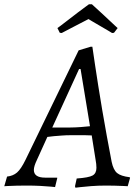

<svg xmlns="http://www.w3.org/2000/svg" viewBox="-63 -866 639 896"><path d="M458 -111Q466 -73 483.5 -58.5Q501 -44 542 -39L544 -36L533 3Q533 3 514.5 2Q496 1 472 0.5Q448 0 432 0Q396 0 363 2.5Q330 5 309.5 7.5Q289 10 289 10L287 3L295 -33Q351 -37 369 -47Q387 -57 387 -83Q387 -91 386 -101Q385 -111 383 -121L365 -234Q353 -235 334.5 -235Q316 -235 297.5 -235Q279 -235 265 -235Q246 -235 226 -233.5Q206 -232 188 -230.5Q170 -229 158 -227L109 -119Q95 -90 95 -73Q95 -37 148 -37H204V-34L194 7Q194 7 174.5 5Q155 3 124.5 1.5Q94 0 62 0Q40 0 15.5 0.5Q-9 1 -26 2Q-43 3 -43 3L-30 -42Q-2 -45 16.5 -61Q35 -77 56 -120L304 -631L360 -648H368Q368 -648 371.5 -624.5Q375 -601 381 -560Q387 -519 395.5 -466Q404 -413 414 -353Q424 -293 435.5 -231Q447 -169 458 -111ZM181 -271H266Q286 -271 313.5 -273Q341 -275 357 -277L313 -544H306ZM205 -735Q205 -735 220 -746Q235 -757 256.5 -774Q278 -791 300 -807.5Q322 -824 337 -835Q352 -846 352 -846H366Q366 -846 378 -835Q390 -824 408 -807.5Q426 -791 444 -774Q462 -757 474 -746Q486 -735 486 -735L469 -713L460 -712Q460 -712 443.5 -722Q427 -732 405 -744.5Q383 -757 366.5 -767Q350 -777 350 -777Q350 -777 337.5 -770.5Q325 -764 306.5 -754.5Q288 -745 269 -735Q250 -725 237.5 -718.5Q225 -712 225 -712L216 -713Z"/></svg>

Font: Alegreya
Style: Italic
Weight: 400
Italic angle: -7°
Designer: Juan Pablo del Peral
Foundry: Huerta Tipografica
Version: Version 2.009